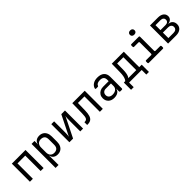

<svg xmlns="http://www.w3.org/2000/svg" viewBox="336 -2362 4127 4127"><g transform="rotate(-45 2400.0 -298.5)"><path d="M92 0V-550H508V0H418V-468H182V0Z M692 180V-550H782V-445H800L782 -424Q782 -487 823 -523.5Q864 -560 932 -560Q987 -560 1027.5 -535.5Q1068 -511 1090.5 -465Q1113 -419 1113 -356V-195Q1113 -132 1091 -86Q1069 -40 1028.5 -15Q988 10 932 10Q865 10 823.5 -27Q782 -64 782 -126L800 -105H780L782 20V180ZM902 -68Q959 -68 991 -98Q1023 -128 1023 -195V-355Q1023 -423 991 -452.5Q959 -482 902 -482Q847 -482 814.5 -447Q782 -412 782 -350V-200Q782 -138 814.5 -103Q847 -68 902 -68Z M1292 0V-550H1378V-254Q1378 -211 1376.5 -165Q1375 -119 1367 -90L1596 -550H1708V0H1622V-297Q1622 -341 1623.5 -387Q1625 -433 1633 -462L1404 0Z M1825 7V-77H1840Q1886 -77 1904.5 -113Q1923 -149 1924 -242L1930 -550H2308V0H2218V-468H2019L2014 -238Q2012 -151 1994.5 -97Q1977 -43 1940.5 -18Q1904 7 1845 7Z M2652 10Q2567 10 2517 -37.5Q2467 -85 2467 -162Q2467 -213 2490 -251Q2513 -289 2554 -310.5Q2595 -332 2648 -332H2818V-375Q2818 -429 2789 -455.5Q2760 -482 2701 -482Q2656 -482 2626 -468Q2596 -454 2587 -428Q2584 -419 2579 -414.5Q2574 -410 2565 -410H2515Q2505 -410 2499.5 -415.5Q2494 -421 2496 -431Q2509 -487 2562.5 -523.5Q2616 -560 2701 -560Q2801 -560 2854.5 -512Q2908 -464 2908 -378V-20Q2908 0 2888 0H2839Q2819 0 2819 -20V-100H2804L2818 -120Q2818 -80 2798 -51Q2778 -22 2741 -6Q2704 10 2652 10ZM2674 -66Q2740 -66 2779 -98Q2818 -130 2818 -185V-262H2658Q2614 -262 2586.5 -235.5Q2559 -209 2559 -165Q2559 -119 2589.5 -92.5Q2620 -66 2674 -66Z M3027 140V-80H3069Q3082 -92 3094.5 -116.5Q3107 -141 3116 -185Q3125 -229 3126 -301L3130 -550H3495V-80H3570V140H3490V0H3107V140ZM3159 -80H3405V-472H3215L3213 -299Q3212 -228 3204 -184Q3196 -140 3184.5 -115.5Q3173 -91 3159 -80Z M3705 0Q3685 0 3685 -20V-62Q3685 -82 3705 -82H3860Q3880 -82 3880 -102V-448Q3880 -468 3860 -468H3725Q3705 -468 3705 -488V-530Q3705 -550 3725 -550H3950Q3970 -550 3970 -530V-102Q3970 -82 3990 -82H4135Q4155 -82 4155 -62V-20Q4155 0 4135 0ZM3915 -649Q3882 -649 3863 -666Q3844 -683 3844 -712Q3844 -742 3863 -759.5Q3882 -777 3915 -777Q3948 -777 3967 -759.5Q3986 -742 3986 -712Q3986 -683 3967 -666Q3948 -649 3915 -649Z M4292 0V-550H4533Q4616 -550 4664 -513Q4712 -476 4712 -412Q4712 -366 4680.5 -334.5Q4649 -303 4599 -299V-295Q4659 -291 4692 -253Q4725 -215 4725 -155Q4725 -84 4674 -42Q4623 0 4536 0ZM4380 -79H4536Q4583 -79 4609.5 -101Q4636 -123 4636 -163Q4636 -202 4609.5 -224Q4583 -246 4536 -246H4380ZM4380 -320H4533Q4575 -320 4599 -340Q4623 -360 4623 -396Q4623 -431 4599 -451Q4575 -471 4533 -471H4380Z"/></g></svg>

Font: Pitagon Sans Mono
Style: Regular
Weight: 400
Monospace: yes
Designer: Travis Tran
Foundry: Pitagon
Version: Version 1.001;gftools[0.9.26]